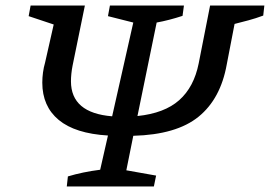

<svg xmlns="http://www.w3.org/2000/svg" viewBox="-20 -670 970 690"><path d="M220 0 224 -36Q277 -52 340 -60L368 -183Q250 -190 191 -239Q132 -288 132 -373Q132 -391 134.5 -409.5Q137 -428 142 -445L173 -582L83 -612L90 -650H285L241 -435Q238 -420 236.5 -405.5Q235 -391 235 -378Q235 -264 383 -252L459 -589L368 -612L375 -650H641L636 -613Q587 -597 543 -589L474 -253Q571 -263 624 -310Q677 -357 694 -442L735 -650H930L926 -614Q899 -604 873 -597Q847 -590 823 -584L795 -439Q773 -315 693.5 -250.5Q614 -186 459 -182L434 -58L541 -39L533 0Z"/></svg>

Font: Piazzolla Medium
Style: Italic
Weight: 500
Italic angle: -11.3°
Designer: Juan Pablo del Peral
Foundry: Huerta Tipografica
Version: Version 1.330